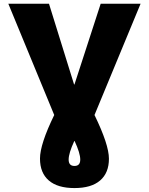

<svg xmlns="http://www.w3.org/2000/svg" viewBox="-20 -750 775 1001"><path d="M23.4 -730.5H235.4L366.2 -309.6H368.2L504.9 -730.5H712.9L472.7 -150.4Q547.9 3.9 547.9 77.6Q547.9 151.4 502 190.9Q456.1 230.5 368.2 230.5Q280.3 230.5 234.4 190.9Q188.5 151.4 188.5 76.7Q188.5 2 262.7 -150.4ZM369.1 -14.6H367.2Q337.9 48.8 337.9 82Q337.9 115.2 368.2 115.2Q398.4 115.2 398.4 82Q398.4 48.8 369.1 -14.6Z"/></svg>

Font: GenEi M Gothic v2 Black
Style: Regular
Weight: 900
Version: Version 2.0